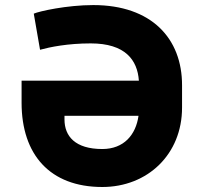

<svg xmlns="http://www.w3.org/2000/svg" viewBox="-20 -742 818 772"><path d="M712 -398.8C712.4 -587.4 589.1 -721.6 355.1 -721.6C248.9 -721.6 137.1 -696.7 115.8 -687.1L141 -541.9C181.1 -552.9 252.1 -567.5 344.8 -567.5C483.3 -567.5 532.7 -501.1 538.4 -417.6H66.8V-328.1C67.1 -121.1 180 9.9 391.3 9.9C573.2 9.9 712.4 -121.4 712 -310ZM391.3 -142.8C282 -142.8 239.3 -194.6 239.3 -261.7V-276.3H536.9C526.3 -199.9 478 -142.8 391.3 -142.8Z"/></svg>

Font: TID UI Extra Bold
Style: Regular
Weight: 800
Designer: The TID Project Authors
Foundry: Bakken & Bæck
Version: Version 1.001;hotconv 1.0.109;makeotfexe 2.5.65596